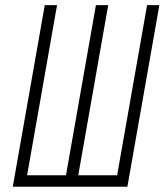

<svg xmlns="http://www.w3.org/2000/svg" viewBox="-20 -713 628 733"><path d="M28.8 0 150.9 -693.4H197.8L83.5 -43.9H231.9L346.2 -693.4H393.1L278.8 -43.9H427.2L541.5 -693.4H588.4L466.3 0Z"/></svg>

Font: Cascadia Mono PL ExtraLight
Style: Italic
Weight: 200
Italic angle: -10°
Monospace: yes
Designer: Aaron Bell
Foundry: Saja Typeworks
Version: Version 2404.023; ttfautohint (v1.8.4)